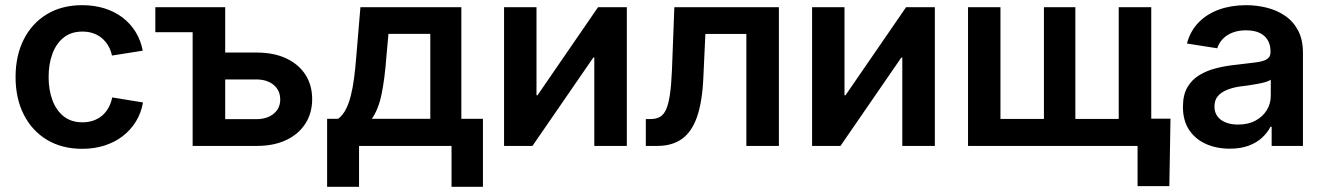

<svg xmlns="http://www.w3.org/2000/svg" viewBox="-20 -567 5147 746"><path d="M299.3 11.2Q220.7 11.2 162.6 -23.7Q104.5 -58.6 72.5 -121.6Q40.5 -184.6 40.5 -267.6Q40.5 -351.1 72.5 -414.1Q104.5 -477.1 162.6 -512Q220.7 -546.9 299.3 -546.9Q345.7 -546.9 385.3 -534.7Q424.8 -522.5 455.6 -499.3Q486.3 -476.1 506.6 -443.4Q526.9 -410.6 534.7 -370.1L415 -351.1Q410.6 -372.1 400.6 -389.2Q390.6 -406.2 376.2 -418.5Q361.8 -430.7 342.8 -437.5Q323.7 -444.3 300.3 -444.3Q256.8 -444.3 227.8 -421.4Q198.7 -398.4 183.8 -358.6Q168.9 -318.8 168.9 -267.6Q168.9 -217.3 183.8 -177.5Q198.7 -137.7 227.8 -114.7Q256.8 -91.8 300.3 -91.8Q323.7 -91.8 343 -98.6Q362.3 -105.5 377 -117.9Q391.6 -130.4 401.6 -148.4Q411.6 -166.5 416 -188.5L535.6 -168.9Q528.3 -127.4 507.8 -94.5Q487.3 -61.5 456.5 -37.8Q425.8 -14.2 386 -1.5Q346.2 11.2 299.3 11.2Z M583.5 -441.9V-539.1H775.9V-441.9ZM816.4 -362.8H976.6Q1044.4 -362.8 1092.8 -339.8Q1141.1 -316.9 1167 -276.4Q1192.9 -235.8 1192.9 -181.6Q1192.9 -128.4 1167 -87.4Q1141.1 -46.4 1092.8 -23.2Q1044.4 0 976.6 0H728.5V-539.1H855V-104H975.6Q1017.6 -104 1043.2 -125Q1068.8 -146 1068.8 -180.2Q1068.8 -215.8 1043.2 -237.1Q1017.6 -258.3 975.6 -258.3H816.4Z M1251 158.7V-105.5H1293.9Q1311.5 -118.7 1323.2 -141.1Q1335 -163.6 1342.8 -194.1Q1350.6 -224.6 1355.7 -263.2Q1360.8 -301.8 1364.3 -347.7L1380.4 -539.1H1772.5V-105.5H1856.4V158.7H1734.4V0H1375V158.7ZM1424.8 -105.5H1651.9V-435.5H1489.3L1481.4 -347.7Q1475.1 -262.7 1462.9 -202.6Q1450.7 -142.6 1424.8 -105.5Z M2415.5 0H2289.1V-343.3H2285.2L2048.8 0H1938.5V-539.1H2064.5V-196.8H2068.4L2303.7 -539.1H2415.5Z M2489.3 0V-104.5H2508.3Q2529.8 -104.5 2544.4 -113Q2559.1 -121.6 2568.4 -142.3Q2577.6 -163.1 2583 -200.2Q2588.4 -237.3 2590.8 -293.9L2600.1 -539.1H3006.3V0H2879.9V-435.1H2720.7L2712.9 -267.6Q2709 -173.3 2688.7 -114.3Q2668.5 -55.2 2630.1 -27.6Q2591.8 0 2533.2 0Z M3612.3 0H3485.8V-343.3H3481.9L3245.6 0H3135.3V-539.1H3261.2V-196.8H3265.1L3500.5 -539.1H3612.3Z M3741.2 -539.1H3867.2V-105H4036.1V-539.1H4158.2V-105H4326.7V-539.1H4453.1V0H3741.2ZM4399.9 156.2V0H4359.9V-106H4527.8L4523.4 156.2Z M4758.3 10.7Q4706.5 10.7 4665.3 -7.8Q4624 -26.4 4600.1 -62.5Q4576.2 -98.6 4576.2 -151.9Q4576.2 -197.8 4593.3 -227.5Q4610.4 -257.3 4639.9 -275.1Q4669.4 -293 4706.5 -302.2Q4743.7 -311.5 4783.2 -315.4Q4831.1 -320.8 4860.4 -324.7Q4889.6 -328.6 4903.1 -337.4Q4916.5 -346.2 4916.5 -364.3V-367.2Q4916.5 -393.1 4905.5 -411.4Q4894.5 -429.7 4873.5 -439.5Q4852.5 -449.2 4821.3 -449.2Q4790.5 -449.2 4767.3 -439.7Q4744.1 -430.2 4729.7 -414.3Q4715.3 -398.4 4709.5 -379.4L4591.8 -397.9Q4605 -447.3 4637.5 -480.2Q4669.9 -513.2 4717 -530Q4764.2 -546.9 4821.8 -546.9Q4862.8 -546.9 4902.1 -537.1Q4941.4 -527.3 4973.1 -505.6Q5004.9 -483.9 5023.7 -448.5Q5042.5 -413.1 5042.5 -361.8V0H4920.9V-74.7H4916.5Q4904.8 -51.8 4883.8 -32.2Q4862.8 -12.7 4831.8 -1Q4800.8 10.7 4758.3 10.7ZM4790.5 -83Q4829.6 -83 4858.2 -98.4Q4886.7 -113.8 4902.1 -139.2Q4917.5 -164.6 4917.5 -194.8V-257.3Q4911.1 -252.4 4897.2 -248.3Q4883.3 -244.1 4865.5 -241Q4847.7 -237.8 4829.8 -235.1Q4812 -232.4 4798.3 -231Q4770.5 -227.1 4747.8 -218Q4725.1 -209 4711.9 -193.6Q4698.7 -178.2 4698.7 -153.3Q4698.7 -130.4 4710.4 -114.7Q4722.2 -99.1 4742.7 -91.1Q4763.2 -83 4790.5 -83Z"/></svg>

Font: Inter 18pt SemiBold
Style: Regular
Weight: 600
Designer: Rasmus Andersson
Foundry: rsms
Version: Version 4.001;git-66647c0bb